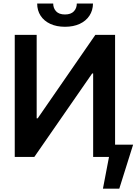

<svg xmlns="http://www.w3.org/2000/svg" viewBox="-20 -909 791 1112"><path d="M192.4 -707V-223.6H198.2L532.2 -707H646.5V-71.3H751L670.9 183.6H576.2L611.3 0H519.5V-483.4H513.7L178.7 0H65.4V-707ZM356.4 -753.9Q307.6 -753.9 271.2 -770.8Q234.9 -787.6 215.1 -818.1Q195.3 -848.6 195.3 -888.7H288.1Q288.1 -861.8 304.9 -843.5Q321.8 -825.2 356.4 -825.2Q390.6 -825.2 407.7 -843.3Q424.8 -861.3 424.8 -888.7H518.6Q518.1 -848.6 498 -818.1Q478 -787.6 441.7 -770.8Q405.3 -753.9 356.4 -753.9Z"/></svg>

Font: Pretendard SemiBold
Style: Regular
Weight: 600
Designer: Base glyphs from Inter by Rasmus Andersson; Hangeul glyphs from Noto Sans CJK(Source Han Sans) by Jang Soo-young and Kan
Foundry: Kil Hyung-jin
Version: Version 1.309